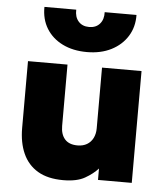

<svg xmlns="http://www.w3.org/2000/svg" viewBox="-55 -818 758 881"><g transform="rotate(5 324.5 -378.0)"><path d="M268.5 15Q197.5 15 151.5 -12.2Q105.5 -39.5 83 -89.5Q60.5 -139.5 60.5 -207V-515H242.5V-232.5Q242.5 -193.5 262 -171.5Q281.5 -149.5 320.5 -149.5Q345.5 -149.5 363.8 -160.2Q382 -171 391.8 -190.5Q401.5 -210 401.5 -235.5V-515H583.5V0H428V-52.5Q405 -27 368.2 -6Q331.5 15 268.5 15ZM326 -580Q261.5 -580 213.5 -603.8Q165.5 -627.5 139.2 -670.2Q113 -713 114 -769.5H260.5Q259 -736 276.8 -715.8Q294.5 -695.5 326 -695.5Q357.5 -695.5 375.2 -715.8Q393 -736 391.5 -769.5H538Q539 -714 512.2 -671.2Q485.5 -628.5 437.5 -604.2Q389.5 -580 326 -580Z"/></g></svg>

Font: Geologica Roman ExtraBold
Style: Regular
Weight: 800
Designer: Sindre Bremnes, Frode Helland
Foundry: Monokrom Skriftforlag AS
Version: Version 1.010;gftools[0.9.28]